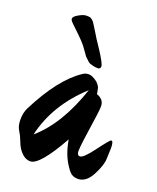

<svg xmlns="http://www.w3.org/2000/svg" viewBox="-129 -741 681 835"><g transform="rotate(20 211.5 -324.0)"><path d="M237 -132Q155 15 112 15Q81 15 56 -23Q49 -33 41 -54.5Q33 -76 21.5 -94Q10 -112 10 -142.5Q10 -173 22 -197Q104 -359 195 -419Q207 -428 223 -428Q239 -428 263 -410Q277 -396 280 -386Q285 -364 285 -359Q320 -347 320 -315Q320 -293 308 -215.5Q296 -138 294 -100Q294 -79 308 -79Q324 -79 365.5 -135Q407 -191 413 -191Q423 -191 423 -158L421 -109Q421 -81 396 -32.5Q371 16 332 16Q308 16 294 0Q289 -5 279 -20Q248 -65 237 -132ZM246 -363Q120 -248 86 -100Q187 -187 246 -363ZM70 -630Q70 -640 91 -652Q112 -664 125 -664Q138 -664 142 -663Q146 -662 150.5 -658.5Q155 -655 158 -652Q161 -649 166 -641Q171 -633 175.5 -626Q180 -619 188.5 -605Q197 -591 201 -584.5Q205 -578 224 -550Q262 -492 262 -479Q262 -466 250 -466Q238 -466 228 -468.5Q218 -471 211.5 -473.5Q205 -476 198 -484L187 -494Q184 -497 176 -509Q168 -521 156 -536.5Q144 -552 119 -576Q94 -600 82 -611.5Q70 -623 70 -630Z"/></g></svg>

Font: Devonshire
Style: Regular
Weight: 400
Designer: Astigmatic (AOETI)
Foundry: Astigmatic (AOETI)
Version: Version 1.001